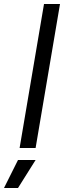

<svg xmlns="http://www.w3.org/2000/svg" viewBox="-70 -740 320 960"><path d="M150 -720H230L108 0H28ZM20 60H108L20 200H-50Z"/></svg>

Font: Oak Sans
Style: Italic
Weight: 400
Italic angle: -9.49998°
Foundry: Erik Kennedy, Walven
Version: Version 1.000